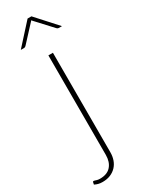

<svg xmlns="http://www.w3.org/2000/svg" viewBox="-263 -735 721 953"><g transform="rotate(-30 97.0 -258.5)"><path d="M120 -493V77Q120 100.5 113 120.5Q106 140.5 92.2 155Q78.5 169.5 58.8 177.8Q39 186 13.5 186Q-0.5 186 -10.8 183.2Q-21 180.5 -31 175.5L-28.5 163Q-27 159 -24.5 158.8Q-22 158.5 -17.5 160Q-13 161.5 -6.2 163.5Q0.5 165.5 10.5 165.5Q52 165.5 73 141.5Q94 117.5 94 77V-493ZM225 -585H206.5Q201 -585 196 -590L111 -682Q110 -683 109.2 -684.2Q108.5 -685.5 107.5 -686.5Q106.5 -685.5 105.5 -684.2Q104.5 -683 103.5 -682L18.5 -590Q13.5 -585 8 -585H-11L96 -703H118Z"/></g></svg>

Font: Lato ExtraLight
Style: Regular
Weight: 275
Designer: Lukasz Dziedzic with Adam Twardoch and Botio Nikoltchev
Foundry: tyPoland Lukasz Dziedzic
Version: Version 2.015; 2015-08-06; http://www.latofonts.com/